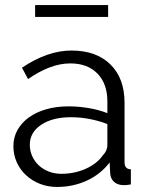

<svg xmlns="http://www.w3.org/2000/svg" viewBox="-20 -730 585 760"><path d="M206 10Q169 10 137.5 -2.5Q106 -15 82.5 -37Q59 -59 46 -88.5Q33 -118 33 -152Q33 -186 49 -215Q65 -244 94 -265Q123 -286 163 -297.5Q203 -309 251 -309Q291 -309 332 -302Q373 -295 405 -282V-329Q405 -398 366 -438.5Q327 -479 258 -479Q218 -479 176 -463Q134 -447 91 -417L67 -462Q168 -530 263 -530Q361 -530 417 -475Q473 -420 473 -323V-88Q473 -60 498 -60V0Q481 3 472 3Q446 3 431.5 -10Q417 -23 416 -46L414 -87Q378 -40 323.5 -15Q269 10 206 10ZM222 -42Q275 -42 319.5 -62Q364 -82 387 -115Q396 -124 400.5 -134.5Q405 -145 405 -154V-239Q371 -252 334.5 -259Q298 -266 260 -266Q188 -266 143 -236Q98 -206 98 -157Q98 -133 107.5 -112Q117 -91 133.5 -75.5Q150 -60 173 -51Q196 -42 222 -42ZM119 -663V-710H408V-663Z"/></svg>

Font: Boldmen
Style: Regular
Weight: 400
Designer: Matt McInerney, Pablo Impallari, Rodrigo Fuenzalida
Foundry: LIVING CONCEPT
Version: Version 1.000